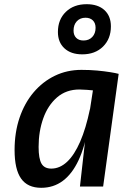

<svg xmlns="http://www.w3.org/2000/svg" viewBox="-20 -889 640 915"><path d="M361 0 385 -213.5 428 -492 455 -517 545.5 -537 471.5 0ZM176.5 6Q111.5 6 80.5 -38Q49.5 -82 49.5 -174Q49.5 -258 73.2 -328Q97 -398 140.2 -449Q183.5 -500 241.5 -528Q299.5 -556 368 -556Q408 -556 443 -552.8Q478 -549.5 504.5 -545.2Q531 -541 545.5 -537L513 -445.5Q507.5 -448 487.8 -451Q468 -454 443 -456.5Q418 -459 394.8 -460.8Q371.5 -462.5 358.5 -462.5Q295.5 -462.5 252 -425Q208.5 -387.5 186.2 -325.2Q164 -263 164 -189Q164 -133 177.8 -109.2Q191.5 -85.5 224.5 -85.5Q265 -85.5 299.8 -118Q334.5 -150.5 362 -213.8Q389.5 -277 408.5 -368.5L419 -341.5L400 -282Q384.5 -189.5 354.2 -125Q324 -60.5 279.5 -27.2Q235 6 176.5 6ZM372 -630Q318 -630 287 -658.8Q256 -687.5 256 -736.5Q256 -796 293.8 -832.5Q331.5 -869 393 -869Q447 -869 477.8 -840.8Q508.5 -812.5 508.5 -763.5Q508.5 -704 471 -667Q433.5 -630 372 -630ZM378 -696Q404 -696 419.8 -712.8Q435.5 -729.5 435.5 -756.5Q435.5 -779 422.5 -791.8Q409.5 -804.5 387.5 -804.5Q362 -804.5 346.2 -787.8Q330.5 -771 330.5 -743Q330.5 -721.5 343 -708.8Q355.5 -696 378 -696Z"/></svg>

Font: Spline Sans Mono Medium
Style: Italic
Weight: 500
Italic angle: -4°
Monospace: yes
Designer: Eben Sorkin, Mirko Velimirovic
Foundry: Sorkin Type
Version: Version 1.004